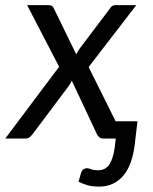

<svg xmlns="http://www.w3.org/2000/svg" viewBox="-52 -526 580 729"><path d="M172.5 -272.5 51 -506.5H130.5Q140.5 -506.5 145 -503.8Q149.5 -501 152.5 -494L237.5 -319.5Q243 -330.5 250 -341L364.5 -492.5Q372.5 -506.5 385.5 -506.5H465.5L284.5 -271.5L387 -65.5H470L459 27.5Q454.5 62 444.2 90.8Q434 119.5 417.2 139.8Q400.5 160 377.2 171.2Q354 182.5 324 182.5Q299.5 182.5 282.2 177.8Q265 173 246 164L256 130Q259.5 120 266 116.2Q272.5 112.5 278 112.5Q283.5 112.5 293.8 116.5Q304 120.5 319.5 120.5Q349.5 120.5 363.8 97.5Q378 74.5 383.5 34L387.5 0H340.5Q330.5 0 324.8 -5Q319 -10 315.5 -17.5L220.5 -220Q215.5 -209 210 -201L72 -17Q66.5 -10 60.5 -5Q54.5 0 45.5 0H-32Z"/></svg>

Font: Lato
Style: Italic
Weight: 400
Italic angle: -7°
Designer: Lukasz Dziedzic
Foundry: tyPoland Lukasz Dziedzic
Version: Version 2.007; 2014-02-27